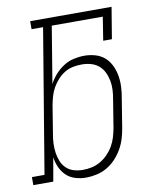

<svg xmlns="http://www.w3.org/2000/svg" viewBox="-118 -799 701 871"><g transform="rotate(-10 233.0 -363.5)"><path d="M208 8Q182 8 158 0.5Q134 -7 117 -23.5Q100 -40 90 -62.5Q80 -85 77 -109L58 0H-34V-37H24L134 -698H81V-735H456L432 -590H392L409 -698H174L131 -437Q143 -460 160.5 -479.5Q178 -499 200 -513Q222 -527 247 -532.5Q272 -538 296 -538Q322 -538 347 -530.5Q372 -523 390 -506.5Q408 -490 418.5 -467Q429 -444 433 -419Q437 -394 435.5 -367.5Q434 -341 429 -315L408 -185Q404 -160 396.5 -136Q389 -112 376 -89.5Q363 -67 345 -48Q327 -29 304.5 -16Q282 -3 257 2.5Q232 8 208 8ZM200 -29Q221 -29 241.5 -33.5Q262 -38 281 -49Q300 -60 315.5 -76Q331 -92 342 -111Q353 -130 359 -150Q365 -170 369 -191L390 -321Q394 -342 395 -364Q396 -386 392 -406.5Q388 -427 379 -445.5Q370 -464 354.5 -477Q339 -490 318.5 -495.5Q298 -501 277 -501Q257 -501 236.5 -497Q216 -493 198 -482Q180 -471 165.5 -455Q151 -439 140.5 -420.5Q130 -402 124.5 -382.5Q119 -363 115 -343L94 -213Q90 -192 89 -170Q88 -148 91 -127.5Q94 -107 101.5 -88Q109 -69 123.5 -55Q138 -41 158 -35Q178 -29 200 -29Z"/></g></svg>

Font: Iosevka Slab Extralight
Style: Italic
Weight: 200
Italic angle: -9°
Monospace: yes
Designer: Belleve Invis
Foundry: Belleve Invis
Version: Version 11.1.1; ttfautohint (v1.8.3)